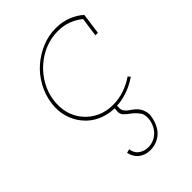

<svg xmlns="http://www.w3.org/2000/svg" viewBox="-186 -460 759 759"><g transform="rotate(-45 194.0 -80.0)"><path d="M337 -47Q311 -29 280.5 -18.5Q250 -8 218 -8Q180 -8 149.5 -22Q119 -36 98 -61Q77 -85 68 -117.5Q59 -150 64 -188Q69 -225 87.5 -258Q106 -291 134 -316Q162 -341 196.5 -355Q231 -369 269 -369Q300 -369 326 -359Q352 -349 373 -332L362 -252H376L388 -340Q366 -360 336 -371.5Q306 -383 271 -383Q230 -383 193 -367.5Q156 -352 126 -326Q96 -300 76 -264Q56 -228 50 -188Q44 -148 54 -113Q64 -78 86 -52Q108 -25 140.5 -10Q173 5 212 6L211 16Q208 36 219.5 47Q231 58 245 68Q259 79 270 94Q281 109 277 137Q274 153 266.5 167Q259 181 248 190Q238 199 225 204Q212 209 197 209Q183 209 172 204.5Q161 200 153 193Q147 187 143 179Q139 171 138 161L122 165Q125 179 131 189Q137 199 145 206Q155 214 167.5 218.5Q180 223 195 223Q211 223 226 218Q241 213 254 203Q268 192 278 173Q288 154 292 127Q294 113 287 94.5Q280 76 260 61Q253 56 244 49.5Q235 43 229 34Q226 28 225.5 21Q225 14 226 5Q249 5 280.5 -5Q312 -15 345 -37Z"/></g></svg>

Font: Josefin Slab Thin
Style: Italic
Weight: 100
Italic angle: -12°
Designer: Santiago Orozco
Foundry: Typemade
Version: Version 2.000